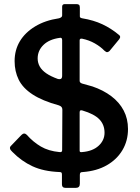

<svg xmlns="http://www.w3.org/2000/svg" viewBox="-20 -831 678 933"><path d="M602 -204Q602 -147 575 -101.5Q548 -56 499 -28Q450 0 383 5Q374 5 371 8Q368 11 368 19V62Q368 82 348 82H299Q281 82 281 65V18Q281 10 278.5 7.5Q276 5 269 5Q192 2 138 -23Q84 -48 40 -93Q21 -110 33 -122L84 -175Q91 -182 97.5 -182Q104 -182 110 -176Q141 -141 178.5 -119Q216 -97 269 -92Q282 -90 282 -101L283 -298Q283 -306 279 -311Q275 -316 266 -319Q186 -341 138.5 -372Q91 -403 71 -443.5Q51 -484 51 -534Q51 -588 76.5 -630.5Q102 -673 150.5 -702.5Q199 -732 266 -742Q271 -743 276.5 -746.5Q282 -750 282 -757V-799Q282 -805 285.5 -808Q289 -811 293 -811H352Q360 -811 364 -807.5Q368 -804 368 -794V-751Q368 -744 380 -742Q435 -733 477.5 -713Q520 -693 556 -663Q570 -654 559 -640L512 -583Q506 -578 501 -577.5Q496 -577 487 -585Q469 -604 441 -620Q413 -636 379 -643Q373 -644 370 -642Q367 -640 367 -635V-438Q367 -429 379 -425L429 -411Q482 -393 521 -363.5Q560 -334 581 -294Q602 -254 602 -204ZM282 -636Q282 -650 270 -647Q219 -640 191 -612.5Q163 -585 163 -547Q163 -526 173 -508Q183 -490 204.5 -475Q226 -460 262 -447Q272 -445 277 -448.5Q282 -452 282 -464ZM367 -98Q367 -90 379 -92Q430 -96 459 -122.5Q488 -149 488 -186Q488 -225 463 -251Q438 -277 381 -294Q375 -296 371 -294.5Q367 -293 367 -285V-98Z"/></svg>

Font: Libre Franklin Thin SemiBold
Style: Regular
Weight: 600
Version: Version 3.000